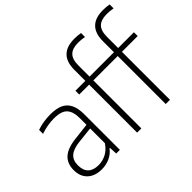

<svg xmlns="http://www.w3.org/2000/svg" viewBox="-160 -1114 1417 1417"><g transform="rotate(-45 549.0 -405.0)"><path d="M392.5 -371V0H354.5L351 -62H346.5Q321 -28 282 -10Q243 8 197 8Q151 8 117 -8.8Q83 -25.5 64.2 -57.5Q45.5 -89.5 45.5 -134.5Q45.5 -204 88.2 -242.2Q131 -280.5 221 -290L349 -305V-372.5Q349 -425 333.5 -454.8Q318 -484.5 288 -496.5Q258 -508.5 211 -508.5Q180 -508.5 144.8 -502.5Q109.5 -496.5 75 -484.5V-525.5Q103.5 -536.5 141.2 -542.5Q179 -548.5 213.5 -548.5Q273.5 -548.5 312.5 -531.8Q351.5 -515 372 -476Q392.5 -437 392.5 -371ZM349 -112.5V-267L221.5 -253Q154.5 -245.5 123.5 -217.8Q92.5 -190 92.5 -139Q92.5 -85 120.5 -58Q148.5 -31 203 -31Q244 -31 282 -50.5Q320 -70 349 -112.5Z M616.5 -657V-540.5H781V-501H616.5V0H572.5V-501H469V-540.5H572.5V-656.5Q572.5 -736.5 613 -777.2Q653.5 -818 733.5 -818Q770 -818 799.5 -812.5V-771Q767 -777.5 733.5 -777.5Q674 -777.5 645.2 -749.2Q616.5 -721 616.5 -657Z M915 -657V-540.5H1079.5V-501H915V0H871V-501H767.5V-540.5H871V-656.5Q871 -736.5 911.5 -777.2Q952 -818 1032 -818Q1068.5 -818 1098 -812.5V-771Q1065.5 -777.5 1032 -777.5Q972.5 -777.5 943.8 -749.2Q915 -721 915 -657Z"/></g></svg>

Font: Encode Sans Semi Condensed ExLight
Style: Regular
Weight: 275
Width: 4
Designer: Multiple Designers
Foundry: Impallari Type
Version: Version 2.000